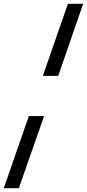

<svg xmlns="http://www.w3.org/2000/svg" viewBox="-96 -831 462 1019"><path d="M131.5 -428.5 264.5 -811H345.5L213 -428.5ZM-76 168 57 -215H138L4 168Z"/></svg>

Font: Libre Caslon Condensed
Style: Italic
Weight: 400
Italic angle: -22.583°
Designer: Pablo Impallari, Rodrigo Fuenzalida, Katja Schimmel, Ertekin Erdin
Foundry: Pablo Impallari, Rodrigo Fuenzalida
Version: Version 2.000;gftools[0.9.33]